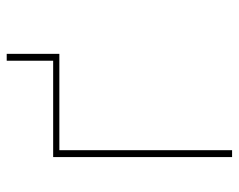

<svg xmlns="http://www.w3.org/2000/svg" viewBox="-88 -606 695 558"><g transform="rotate(-90 259.0 -327.5)"><path d="M81 0V-520H101V0ZM89 -502V-520H381V-502ZM361 -511V-655H381V-511Z"/></g></svg>

Font: Murecho Thin
Style: Regular
Weight: 100
Designer: Neil Summerour
Foundry: Positype
Version: Version 1.010